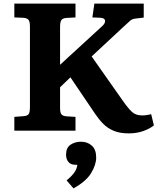

<svg xmlns="http://www.w3.org/2000/svg" viewBox="-20 -720 872 1058"><path d="M689 15Q640 15 606 0.5Q572 -14 548 -38.5Q524 -63 504 -93L368 -294L311 -239V-126Q311 -100 318 -90.5Q325 -81 346 -79L396 -76V0H59V-76L111 -80Q128 -81 136.5 -89.5Q145 -98 145 -130V-573Q145 -599 138 -609.5Q131 -620 109 -622L59 -624V-700H396V-624L343 -621Q324 -619 317.5 -608Q311 -597 311 -570V-363L543 -576Q560 -591 559 -605.5Q558 -620 535 -622L489 -624L500 -700H772V-623L729 -618Q709 -616 698 -606.5Q687 -597 660 -572L485 -409L656 -166Q686 -123 707 -103.5Q728 -84 763 -84Q788 -84 813 -91L828 -29Q806 -11 770 2Q734 15 689 15ZM385 318 347 274Q376 250 390 230Q404 210 406 188H396Q369 188 356.5 172Q344 156 344 133Q344 94 368.5 77.5Q393 61 426 61Q462 61 486 82.5Q510 104 510 148Q510 188 482 234Q454 280 385 318Z"/></svg>

Font: Literata 7pt
Style: Bold
Weight: 700
Designer: Latin by Veronika Burian and Jose Scaglione. Greek by Irene Vlachou. Cyrillic by Vera Evstafieva.
Foundry: TypeTogether
Version: Version 3.002